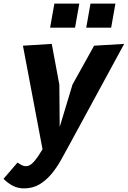

<svg xmlns="http://www.w3.org/2000/svg" viewBox="-28 -803 708 1063"><path d="M300.5 -335 258.5 -560 99 -550 207.5 23.5Q183 65 160 92Q138 117 116.5 117Q102.5 117 91 110.5Q78.5 104 69 97L-8.5 187Q16 212 44 226Q71.5 240 105 240Q153.5 240 191 217.5Q228.5 194.5 257.5 159.5Q287 124 311 80.5Q325.5 55 357.5 -4L659.5 -560L493 -550L373.5 -335L302.5 -100ZM273 -783 249.5 -650H387.5L411 -783ZM473 -783 449.5 -650H587.5L611 -783Z"/></svg>

Font: B612
Style: Regular
Weight: 700
Italic angle: -10°
Designer: Nicolas Chauveau, Thomas Paillot, Jonathan Favre-Lamarine, Jean-Luc Vinot
Foundry: AIRBUS
Version: Version 1.008